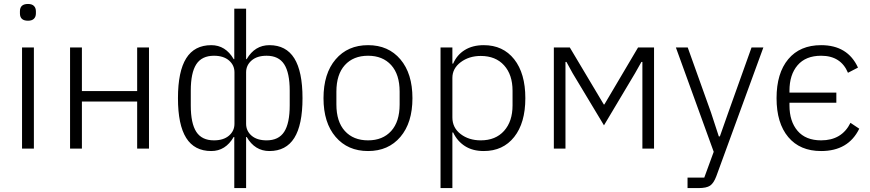

<svg xmlns="http://www.w3.org/2000/svg" viewBox="-20 -754 4415 974"><path d="M122.1 -648.9Q81.1 -648.9 81.1 -686V-696.8Q81.1 -733.9 122.1 -733.9Q142.1 -733.9 152.1 -723.9Q162.1 -713.9 162.1 -696.8V-686Q162.1 -668.9 152.1 -658.9Q142.1 -648.9 122.1 -648.9ZM91.8 0V-513.2H151.9V0Z M335.4 0V-513.2H395.5V-292H675.8V-513.2H735.8V0H675.8V-238.8H395.5V0Z M1168.5 200.2V-59.1H1165.5Q1124 12.2 1051.8 12.2Q966.3 12.2 924.6 -54.2Q882.8 -120.6 882.8 -255.9Q882.8 -391.6 924.6 -458.3Q966.3 -524.9 1051.8 -524.9Q1124 -524.9 1165.5 -454.1H1168.5V-710H1228.5V-454.1H1231.4Q1272.9 -524.9 1346.7 -524.9Q1431.2 -524.9 1472.9 -458.3Q1514.6 -391.6 1514.6 -255.9Q1514.6 -120.6 1472.9 -54.2Q1431.2 12.2 1346.7 12.2Q1272.9 12.2 1231.4 -59.1H1228.5V200.2ZM1065.4 -42Q1113.8 -42 1141.6 -65.9Q1169.4 -89.8 1169.4 -126V-387.2Q1169.4 -423.3 1141.6 -447.3Q1113.8 -471.2 1065.4 -471.2Q1003.9 -471.2 975.8 -428Q947.8 -384.8 947.8 -293.9V-219.2Q947.8 -128.4 975.8 -85.2Q1003.9 -42 1065.4 -42ZM1332.5 -42Q1393.6 -42 1421.6 -85.2Q1449.7 -128.4 1449.7 -219.2V-293.9Q1449.7 -384.8 1421.6 -428Q1393.6 -471.2 1332.5 -471.2Q1283.7 -471.2 1256.1 -447Q1228.5 -422.9 1228.5 -387.2V-126Q1228.5 -89.8 1256.1 -65.9Q1283.7 -42 1332.5 -42Z M1621.1 -255.9Q1621.1 -380.9 1682.6 -452.9Q1744.1 -524.9 1847.2 -524.9Q1950.2 -524.9 2011.2 -452.9Q2072.3 -380.9 2072.3 -255.9Q2072.3 -131.3 2011.2 -59.6Q1950.2 12.2 1847.2 12.2Q1744.1 12.2 1682.6 -59.6Q1621.1 -131.3 1621.1 -255.9ZM1847.2 -42Q1921.4 -42 1964.4 -89.4Q2007.3 -136.7 2007.3 -224.1V-289.1Q2007.3 -376.5 1964.4 -423.8Q1921.4 -471.2 1847.2 -471.2Q1772.5 -471.2 1729.5 -423.8Q1686.5 -376.5 1686.5 -289.1V-224.1Q1686.5 -136.7 1729.5 -89.4Q1772.5 -42 1847.2 -42Z M2214.8 200.2V-513.2H2274.9V-431.2H2278.8Q2297.9 -475.6 2337.6 -500.2Q2377.4 -524.9 2434.1 -524.9Q2531.7 -524.9 2588.4 -453.4Q2645 -381.8 2645 -255.9Q2645 -130.4 2588.4 -59.1Q2531.7 12.2 2434.1 12.2Q2377.9 12.2 2338.9 -12.7Q2299.8 -37.6 2278.8 -82H2274.9V200.2ZM2418.9 -42Q2494.1 -42 2537.1 -90.1Q2580.1 -138.2 2580.1 -219.2V-293.9Q2580.1 -375 2537.1 -422.6Q2494.1 -470.2 2418.9 -470.2Q2359.4 -470.2 2317.1 -438.5Q2274.9 -406.7 2274.9 -358.9V-158.2Q2274.9 -106 2316.7 -74Q2358.4 -42 2418.9 -42Z M2789.6 0V-513.2H2870.6L3043 -224.1H3045.9L3216.8 -513.2H3297.9V0H3238.8V-439.9H3233.9L3201.7 -382.8L3043.9 -118.2L2884.8 -382.8L2853.5 -439.9H2848.6V0Z M3467.8 200.2V147H3552.7L3600.6 16.1L3408.7 -513.2H3468.8L3586.9 -183.1L3626.5 -62H3631.8L3673.8 -181.2L3792.5 -513.2H3852.5L3613.8 140.1Q3600.6 175.3 3582.3 187.7Q3564 200.2 3522.5 200.2Z M4145.5 12.2Q4038.1 12.2 3978.8 -58.6Q3919.4 -129.4 3919.4 -255.9Q3919.4 -382.8 3978.8 -453.9Q4038.1 -524.9 4145.5 -524.9Q4280.3 -524.9 4332.5 -411.1L4281.7 -384.8Q4245.6 -471.2 4145.5 -471.2Q4067.4 -471.2 4026.1 -423.1Q3984.9 -375 3984.9 -293.9V-284.2H4222.7V-232.9H3984.9V-219.2Q3984.9 -138.2 4026.1 -90.1Q4067.4 -42 4145.5 -42Q4250.5 -42 4294.4 -130.9L4338.9 -101.1Q4283.7 12.2 4145.5 12.2Z"/></svg>

Font: Anuphan Light
Style: Regular
Weight: 300
Designer: Mike Abbink, Paul van der Laan, Pieter van Rosmalen, Mint Tantisuwanna
Foundry: Bold Monday; Cadson Demak
Version: Version 3.002;hotconv 1.0.109;makeotfexe 2.5.65596